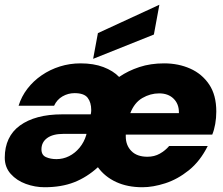

<svg xmlns="http://www.w3.org/2000/svg" viewBox="-22 -774 937 806"><path d="M165 12Q125 12 86.5 -2Q48 -16 23 -44Q-2 -72 -2 -112Q-2 -156 14 -190Q30 -224 61.5 -247Q93 -270 137.5 -282Q182 -294 239 -294H359Q360 -299 360.5 -303.5Q361 -308 361 -312Q361 -344 346 -363.5Q331 -383 291 -383Q264 -383 240.5 -369.5Q217 -356 205 -330H56Q68 -369 93 -401.5Q118 -434 153 -458Q188 -482 229.5 -495Q271 -508 316 -508Q371 -508 412 -492.5Q453 -477 478 -451Q516 -477 563 -492.5Q610 -508 667 -508Q727 -508 776.5 -486Q826 -464 856 -419.5Q886 -375 886 -306Q886 -279 881.5 -253.5Q877 -228 869 -209H506Q506 -206 506 -205Q506 -204 506 -201Q506 -164 529.5 -140Q553 -116 597 -116Q626 -116 649 -129Q672 -142 688 -161H850Q818 -97 770.5 -59Q723 -21 671.5 -4.5Q620 12 576 12Q513 12 465.5 -10Q418 -32 389 -72Q343 -30 289.5 -9Q236 12 165 12ZM215 -106Q243 -106 268 -118.5Q293 -131 312 -154Q331 -177 340 -207L341 -212H244Q200 -212 176 -194.5Q152 -177 152 -147Q152 -123 171 -114.5Q190 -106 215 -106ZM525 -299H729Q729 -301 729 -301.5Q729 -302 729 -303Q729 -338 706.5 -360Q684 -382 646 -382Q609 -382 575.5 -362.5Q542 -343 525 -299ZM369 -527 389 -635 647 -754 624 -629Z"/></svg>

Font: Rethink Sans ExtraBold
Style: Italic
Weight: 800
Italic angle: -10°
Designer: The Rethink Sans project authors (Hans Thiessen). DM Sans designed by Colophon Foundry.
Foundry: Rethink Communications LLC
Version: Version 1.001